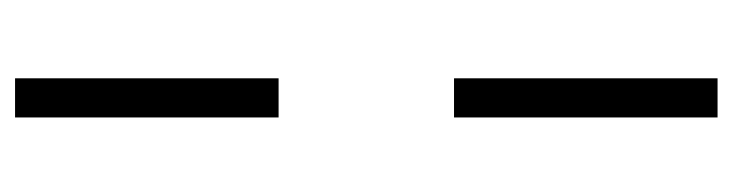

<svg xmlns="http://www.w3.org/2000/svg" viewBox="-379 -361 973 255"><g transform="rotate(90 107.5 -233.5)"><path d="M136 233V-117H84V233ZM136 -350V-700H84V-350Z"/></g></svg>

Font: Josefin Slab Thin Medium
Style: Regular
Weight: 500
Version: Version 2.000